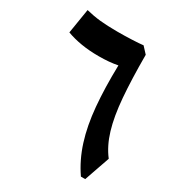

<svg xmlns="http://www.w3.org/2000/svg" viewBox="-188 -918 960 1038"><g transform="rotate(30 292.5 -399.0)"><path d="M447.3 -745.6Q447.3 -592.8 456.3 -481.9Q465.3 -371.1 488.8 -292.7Q512.2 -214.4 555.2 -158.7L500 0H473.1Q421.9 -74.2 393.3 -164.6Q364.7 -254.9 354.7 -367.7Q344.7 -480.5 348.1 -622.1Q296.9 -611.8 230.5 -611.8Q171.4 -611.8 121.3 -620.1Q71.3 -628.4 29.3 -644L54.2 -797.9Q99.1 -786.6 143.3 -782Q187.5 -777.3 252.9 -777.3Q296.9 -777.3 342.3 -779.3Q387.7 -781.2 411.6 -784.2Z"/></g></svg>

Font: Pinar-DS3-FD Bold
Style: Regular
Weight: 700
Designer: Amin Abedi
Version: Version 3.000